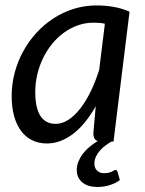

<svg xmlns="http://www.w3.org/2000/svg" viewBox="-20 -534 546 724"><path d="M415 107Q421.5 107 423 113L432 145Q417 156.5 394.8 163.8Q372.5 171 348.5 171Q310.5 171 290 153.5Q269.5 136 269.5 107Q269.5 91 275.5 75.8Q281.5 60.5 292 46.5Q302.5 32.5 317 20.2Q331.5 8 348.5 -2Q339 -5.5 335.5 -13.2Q332 -21 332 -31L341 -133.5Q323 -101.5 302.2 -75.5Q281.5 -49.5 258.2 -31.2Q235 -13 209.5 -3Q184 7 156.5 7Q126.5 7 102 -4.8Q77.5 -16.5 60.2 -39.2Q43 -62 33.5 -95.2Q24 -128.5 24 -171.5Q24 -216.5 35.2 -259.2Q46.5 -302 67.2 -340Q88 -378 117 -409.8Q146 -441.5 181.8 -464.8Q217.5 -488 258.5 -500.8Q299.5 -513.5 344.5 -513.5Q377 -513.5 407.8 -508.2Q438.5 -503 468.5 -490L408 0H400Q389.5 6 378.2 14.2Q367 22.5 357.5 33Q348 43.5 342 56.2Q336 69 336 83.5Q336 99.5 346 109.2Q356 119 372 119Q382.5 119 389.8 117.2Q397 115.5 402 113.2Q407 111 409.8 109Q412.5 107 415 107ZM190 -67Q214.5 -67 238 -82.2Q261.5 -97.5 282.5 -124.5Q303.5 -151.5 321.8 -188.8Q340 -226 354 -270.5L375.5 -444.5Q364.5 -447 353.8 -447.8Q343 -448.5 332.5 -448.5Q302.5 -448.5 274.5 -438.8Q246.5 -429 222 -411.5Q197.5 -394 177.5 -369.8Q157.5 -345.5 143.2 -316.5Q129 -287.5 121 -254.8Q113 -222 113 -187.5Q113 -67 190 -67Z"/></svg>

Font: Lato TR
Style: Italic
Weight: 400
Italic angle: -12°
Designer: Lukasz Dziedzic
Foundry: tyPoland Lukasz Dziedzic
Version: Version 1.104 2013